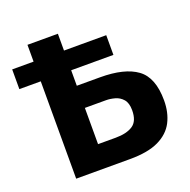

<svg xmlns="http://www.w3.org/2000/svg" viewBox="-126 -837 953 961"><g transform="rotate(-20 350.0 -356.5)"><path d="M119.5 0V-518.5H5.5V-623.5H119.5V-713H281.5V-623.5H506.5V-518.5H281.5V-436H405.5Q535.5 -436 601.2 -388Q667 -340 667 -218Q667 -153.5 641.8 -104.2Q616.5 -55 559.5 -27.5Q502.5 0 407 0ZM281.5 -125H375.5Q434 -125 467 -146.8Q500 -168.5 500 -226.5Q500 -265 482.8 -284.8Q465.5 -304.5 441 -311.2Q416.5 -318 394 -318H281.5Z"/></g></svg>

Font: Heraclito
Style: Bold
Weight: 700
Designer: Kostas Bartsokas (font) & Cristiano Sobral (main changes)
Foundry: Kostas Bartsokas (font) & Cristiano Sobral (main changes)
Version: Version 1.00;July 8, 2020;FontCreator 13.0.0.2655 64-bit